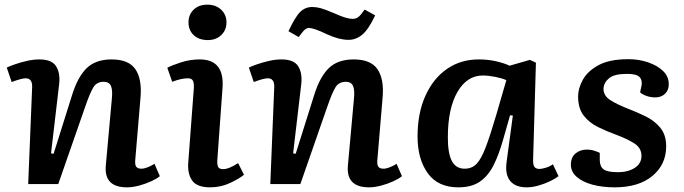

<svg xmlns="http://www.w3.org/2000/svg" viewBox="-20 -790 2936 824"><path d="M666 -34Q653 -23 629 -12Q605 -1 577 6.5Q549 14 525 14Q426 14 434 -79L460 -366Q464 -404 456 -421.5Q448 -439 425 -439Q395 -439 380.5 -415Q366 -391 346 -333L230 0H101L118 -417Q119 -454 90 -454Q73 -454 30 -438L9 -500Q21 -506 44 -514Q67 -522 95 -528.5Q123 -535 149 -535Q202 -535 220.5 -506Q239 -477 234 -430L199 -132L210 -130L289 -381Q313 -459 351.5 -497Q390 -535 459 -535Q532 -535 561 -493Q590 -451 583 -371L561 -110Q558 -85 564 -75.5Q570 -66 587 -66Q598 -66 613.5 -72Q629 -78 643 -87Z M789 -694Q789 -727 811 -748.5Q833 -770 870 -770Q906 -770 929 -748.5Q952 -727 952 -694Q952 -661 929.5 -639.5Q907 -618 872 -618Q834 -618 811.5 -639Q789 -660 789 -694ZM812 -413Q813 -435 807.5 -444.5Q802 -454 786 -454Q773 -454 756.5 -450.5Q740 -447 719 -439L698 -499Q718 -510 757 -522.5Q796 -535 837 -535Q944 -535 935 -413L913 -108Q911 -86 915.5 -75Q920 -64 938 -64Q962 -64 1002 -90L1027 -40Q1008 -24 968 -5Q928 14 882 14Q825 14 804.5 -15.5Q784 -45 788 -93Z M1705 -34Q1692 -23 1668 -12Q1644 -1 1616 6.5Q1588 14 1564 14Q1465 14 1473 -79L1499 -366Q1503 -404 1495 -421.5Q1487 -439 1464 -439Q1434 -439 1419.5 -415Q1405 -391 1385 -333L1269 0H1140L1157 -417Q1158 -454 1129 -454Q1112 -454 1069 -438L1048 -500Q1060 -506 1083 -514Q1106 -522 1134 -528.5Q1162 -535 1188 -535Q1241 -535 1259.5 -506Q1278 -477 1273 -430L1238 -132L1249 -130L1328 -381Q1352 -459 1390.5 -497Q1429 -535 1498 -535Q1571 -535 1600 -493Q1629 -451 1622 -371L1600 -110Q1597 -85 1603 -75.5Q1609 -66 1626 -66Q1637 -66 1652.5 -72Q1668 -78 1682 -87ZM1476 -619Q1456 -619 1434 -624.5Q1412 -630 1383 -643Q1352 -658 1333.5 -664Q1315 -670 1307 -670Q1297 -670 1288.5 -663Q1280 -656 1262 -631L1218 -656Q1247 -718 1268.5 -739Q1290 -760 1320 -760Q1337 -760 1356 -755Q1375 -750 1417 -732Q1446 -719 1463.5 -714Q1481 -709 1494 -709Q1508 -709 1518.5 -717.5Q1529 -726 1545 -749L1590 -724Q1562 -664 1535 -641.5Q1508 -619 1476 -619Z M2268 -107Q2267 -83 2273.5 -74Q2280 -65 2295 -65Q2305 -65 2322 -70Q2339 -75 2353 -85L2377 -34Q2363 -23 2340 -12Q2317 -1 2290.5 6.5Q2264 14 2240 14Q2192 14 2169.5 -13.5Q2147 -41 2154 -94L2181 -294L2169 -295L2139 -190Q2121 -126 2098 -80.5Q2075 -35 2039.5 -10.5Q2004 14 1947 14Q1859 14 1815.5 -47Q1772 -108 1772 -204Q1772 -304 1805.5 -378.5Q1839 -453 1898 -494Q1957 -535 2035 -535Q2074 -535 2109 -527Q2144 -519 2167 -508L2254 -533L2280 -521ZM1974 -66Q2005 -66 2025 -86.5Q2045 -107 2064.5 -158Q2084 -209 2111 -301L2153 -446Q2136 -454 2106 -460Q2076 -466 2052 -466Q1984 -466 1943 -395Q1902 -324 1902 -200Q1902 -131 1919.5 -98.5Q1937 -66 1974 -66Z M2632 -51Q2675 -51 2704 -69.5Q2733 -88 2733 -121Q2733 -155 2702.5 -174.5Q2672 -194 2626 -211Q2585 -226 2547 -244.5Q2509 -263 2485 -294Q2461 -325 2461 -376Q2461 -411 2481.5 -448Q2502 -485 2549 -510.5Q2596 -536 2677 -536Q2722 -536 2761.5 -522.5Q2801 -509 2825.5 -485.5Q2850 -462 2850 -429Q2851 -405 2835 -388.5Q2819 -372 2792 -372Q2772 -372 2754 -378.5Q2736 -385 2727 -394L2733 -421Q2738 -445 2725 -459Q2712 -473 2671 -473Q2616 -473 2593.5 -454Q2571 -435 2570 -409Q2570 -379 2599 -360.5Q2628 -342 2674 -324Q2713 -309 2751 -290.5Q2789 -272 2814 -241.5Q2839 -211 2839 -162Q2839 -84 2780 -35Q2721 14 2618 14Q2565 14 2522.5 2.5Q2480 -9 2455 -31Q2430 -53 2430 -83Q2430 -115 2450 -131.5Q2470 -148 2498 -148Q2516 -148 2531 -143Q2546 -138 2554 -134V-104Q2554 -76 2570 -63.5Q2586 -51 2632 -51Z"/></svg>

Font: Literata 7pt SemiBold
Style: Italic
Weight: 600
Italic angle: -2°
Designer: Latin by Veronika Burian and Jose Scaglione. Greek by Irene Vlachou. Cyrillic by Vera Evstafieva
Foundry: TypeTogether
Version: Version 3.002